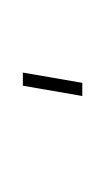

<svg xmlns="http://www.w3.org/2000/svg" viewBox="18 -439 92 168"><g transform="rotate(-90 64.0 -355.0)"><path d="M73 -381 64 -329H75.5L84.5 -381Z"/></g></svg>

Font: Anybody Thin
Style: Italic
Weight: 100
Italic angle: -10°
Designer: Tyler Finck
Foundry: Etcetera Type Company
Version: Version 1.114;gftools[0.9.25]